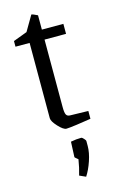

<svg xmlns="http://www.w3.org/2000/svg" viewBox="-118 -569 510 854"><g transform="rotate(-15 137.0 -142.0)"><path d="M79 -55V-402H14V-428L78 -452L119 -522Q125 -522 147 -511V-445H246V-399H147V-88Q147 -62 152 -53Q157 -44 170 -44L253 -42V-6Q224 -1 186.5 4Q149 9 139 9Q125 9 102 -16Q79 -41 79 -55ZM139 225Q149 192 155 154Q152 151 146 146.5Q140 142 140 140L143 70Q168 65 192 65Q195 65 202.5 73Q210 81 210 85V108Q210 138 197.5 175Q185 212 168 238Z"/></g></svg>

Font: Grenze Light
Style: Regular
Weight: 300
Designer: Renata Polastri
Foundry: Omnibus-Type
Version: Version 1.002; ttfautohint (v1.8)